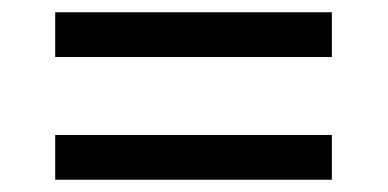

<svg xmlns="http://www.w3.org/2000/svg" viewBox="-20 -479 632 313"><path d="M70 -459H521V-386H70ZM70 -259H521V-186H70Z"/></svg>

Font: umalayalam85
Style: Book
Weight: 400
Designer: Jelle Bosma - Monotype Design Team
Foundry: Monotype Imaging Inc.
Version: Version 2.003